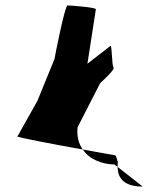

<svg xmlns="http://www.w3.org/2000/svg" viewBox="-20 -723 573 705"><path d="M44 -222C41 -219 178 -193 284 -174C269 -195 261 -223 265 -256L348 -418C355 -424 403 -468 397 -475C390 -482 392 -560 385 -554L301 -489L332 -689C333 -696 239 -703 228 -703C218 -703 181 -513 180 -506L117 -352ZM284 -174C308 -138 354 -120 400 -119L412 -110C412 -117 412 -124 413 -132C411 -121 409 -153 402 -153C402 -153 349 -162 284 -174ZM412 -110C412 -64 441 -38 504 -38Z"/></svg>

Font: Ampere
Style: SCIta
Weight: 400
Version: Version 1